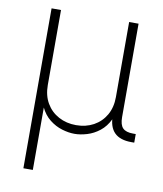

<svg xmlns="http://www.w3.org/2000/svg" viewBox="-83 -609 746 881"><g transform="rotate(10 289.5 -168.5)"><path d="M85.9 204.1V-541H129.9V-191.4Q129.9 -143.1 150.6 -107.4Q171.4 -71.8 207.8 -52.2Q244.1 -32.7 289.1 -32.7Q334.5 -32.7 370.4 -52.2Q406.2 -71.8 426.8 -107.4Q447.3 -143.1 447.3 -191.4V-541H491.2V-105.5Q491.2 -69.8 505.9 -54.9Q520.5 -40 553.7 -40H566.4V0H552.7Q500 0 473.9 -26.1Q447.8 -52.2 447.8 -105V-177.2H466.3Q466.3 -124.5 449.2 -88.9Q432.1 -53.2 405 -32Q377.9 -10.7 347.2 -1.5Q316.4 7.8 289.1 7.8Q261.2 7.8 230.5 -1.5Q199.7 -10.7 172.6 -32Q145.5 -53.2 128.7 -88.9Q111.8 -124.5 111.8 -177.2H129.9V204.1Z"/></g></svg>

Font: Inter 17pt ExtraLight
Style: Regular
Weight: 250
Version: Version 4.001;git-66647c0bb